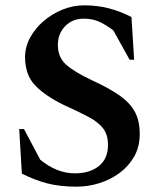

<svg xmlns="http://www.w3.org/2000/svg" viewBox="-20 -690 595 720"><path d="M268 10Q204 10 156.5 -2.5Q109 -15 62 -39L52 -206H70L131 -91Q193 -40 261 -40Q317 -40 351 -67.5Q385 -95 385 -146Q385 -184 367.5 -207.5Q350 -231 314 -250.5Q278 -270 220 -296Q150 -330 112 -369.5Q74 -409 74 -476Q74 -514 93 -549Q112 -584 143.5 -611Q175 -638 214.5 -654Q254 -670 296 -670Q346 -670 389.5 -658.5Q433 -647 473 -626L483 -466H466L405 -576Q376 -598 351 -609Q326 -620 294 -620Q252 -620 224.5 -592Q197 -564 197 -521Q197 -476 227 -448.5Q257 -421 327 -388Q388 -360 427 -333Q466 -306 485 -272Q504 -238 504 -188Q504 -140 483.5 -103.5Q463 -67 428.5 -41.5Q394 -16 352 -3Q310 10 268 10Z"/></svg>

Font: Spectral SC SemiBold
Style: Regular
Weight: 600
Designer: Jean-Baptiste Levee
Foundry: Production Type
Version: Version 2.001